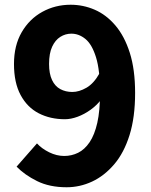

<svg xmlns="http://www.w3.org/2000/svg" viewBox="-20 -776 639 810"><path d="M261 14Q189 14 136.5 -12Q84 -38 50 -73L136 -171Q156 -149 187.5 -133.5Q219 -118 251 -118Q282 -118 309.5 -131.5Q337 -145 358 -176Q379 -207 390.5 -258Q402 -309 402 -384Q402 -480 385 -534.5Q368 -589 340.5 -611.5Q313 -634 281 -634Q256 -634 234.5 -620.5Q213 -607 200 -579Q187 -551 187 -506Q187 -465 199.5 -438.5Q212 -412 234.5 -400Q257 -388 285 -388Q314 -388 345 -406Q376 -424 400 -467L409 -359Q390 -333 363 -313.5Q336 -294 307.5 -283.5Q279 -273 254 -273Q192 -273 143.5 -298Q95 -323 67 -375Q39 -427 39 -506Q39 -584 71.5 -640Q104 -696 158.5 -726Q213 -756 278 -756Q331 -756 379.5 -735Q428 -714 466.5 -669Q505 -624 527.5 -553.5Q550 -483 550 -384Q550 -281 526.5 -206Q503 -131 461.5 -82.5Q420 -34 368.5 -10Q317 14 261 14Z"/></svg>

Font: Noto Sans TC Thin ExtraBold
Style: Regular
Weight: 800
Version: Version 2.004-H2;hotconv 1.0.118;makeotfexe 2.5.65603